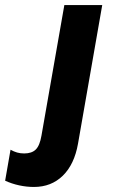

<svg xmlns="http://www.w3.org/2000/svg" viewBox="-124 -540 444 755"><path d="M-103.8 170.6 -82.6 48.8Q-69.2 56.2 -56.6 59.8Q-44 63.4 -28.8 63.4Q1 63.4 16.7 47.9Q32.4 32.4 39 -6.4L129 -520H278L182.8 24.8Q168.4 106.6 123 150.9Q77.6 195.2 9.4 195.2Q-19.4 195.2 -48.5 188.9Q-77.6 182.6 -103.8 170.6Z"/></svg>

Font: Fixel Italic Variable Display Thin
Style: Italic
Weight: 100
Italic angle: -10°
Designer: AlfaBravo + MacPaw
Foundry: Kyrylo Tkachov, Marchela Mozhyna, Serhii Makarenko, Maria Weinstein, Zakhar Kryvoshyya
Version: Version 1.210;Glyphs 3.2 (3217)